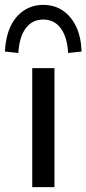

<svg xmlns="http://www.w3.org/2000/svg" viewBox="-59 -766 354 786"><path d="M73 0V-487H164V0ZM16 -549 -39 -555Q-36 -614 -16.5 -656.5Q3 -699 38 -722.5Q73 -746 118 -746Q164 -746 198.5 -722.5Q233 -699 253 -656.5Q273 -614 275 -555L220 -549Q216 -615 189.5 -650.5Q163 -686 118 -686Q73 -686 46.5 -650.5Q20 -615 16 -549Z"/></svg>

Font: Nunito Sans 12pt Medium
Style: Regular
Weight: 500
Designer: Vernon Adams
Foundry: Vernon Adams
Version: Version 3.101;gftools[0.9.27]